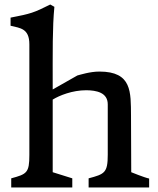

<svg xmlns="http://www.w3.org/2000/svg" viewBox="-20 -823 692 843"><path d="M29.3 0H297.4V-40L211.4 -66.9V-385.7C240.7 -403.8 297.4 -426.8 358.9 -426.8C403.3 -426.3 453.1 -417 453.1 -364.7V-143.6C453.1 -64 439 -58.6 369.1 -40V0H634.8V-39.1C614.7 -43 556.2 -66.9 556.2 -66.9L555.2 -315.4C554.2 -418.5 560.1 -508.8 416.5 -508.8C375 -508.8 331.5 -494.6 319.8 -491.7C269.5 -463.4 211.4 -430.2 211.4 -430.2C211.4 -602.1 210 -701.7 218.8 -793L200.7 -803.2C128.4 -767.1 115.7 -762.7 26.4 -745.6V-710C68.8 -699.7 108.9 -698.2 108.9 -628.4V-142.6C108.9 -64 97.7 -58.6 29.3 -40Z"/></svg>

Font: Donegal One
Style: Regular
Weight: 400
Designer: Gary Lonergan
Foundry: Sorkin Type Co.
Version: Version 1.004